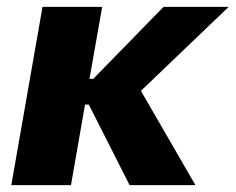

<svg xmlns="http://www.w3.org/2000/svg" viewBox="-20 -540 687 560"><path d="M13 0H187L228 -235H239L358 0H550L391 -275L647 -520H457L252 -310H241L278 -520H104Z"/></svg>

Font: Fixel Display 20240404 ExBold
Style: Italic
Weight: 800
Italic angle: -10°
Designer: AlfaBravo + MacPaw
Foundry: Kyrylo Tkachov, Marchela Mozhyna, Serhii Makarenko, Maria Weinstein, Zakhar Kryvoshyya
Version: Version 1.211;Glyphs 3.2 (3225)